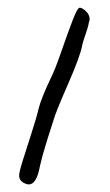

<svg xmlns="http://www.w3.org/2000/svg" viewBox="-20 -574 290 505"><path d="M44.9 -91.8Q50.8 -88.9 55.7 -88.9Q76.2 -88.9 85 -136.7Q91.8 -167 105.5 -210.4Q119.1 -253.9 120.1 -255.9Q125 -275.4 158.2 -351.1Q191.4 -426.8 196.3 -455.1Q197.3 -461.9 204.6 -482.4Q211.9 -502.9 213.9 -515.6Q215.8 -519.5 215.8 -523.4Q215.8 -535.2 206.1 -544.4Q196.3 -553.7 189.5 -553.7Q183.6 -553.7 170.4 -519Q157.2 -484.4 140.6 -436.5Q124 -388.7 114.3 -370.1Q88.9 -316.4 82 -290Q76.2 -264.6 62.5 -222.7Q48.8 -180.7 39.6 -150.9Q30.3 -121.1 30.3 -112.3Q30.3 -98.6 44.9 -91.8Z"/></svg>

Font: 辰宇落雁體 Thin
Style: Regular
Weight: 100
Designer: Written by Liu, Wei-Chen; Created by Wang, Li-Yu.
Foundry: New Value
Version: Version 1.000